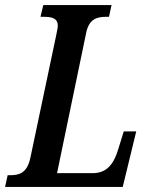

<svg xmlns="http://www.w3.org/2000/svg" viewBox="-38 -734 579 754"><path d="M-18 0H444L497 -218H448L427 -150C409 -89 381 -54 326 -54H186L300 -603C311 -660 343 -668 379 -668H390L400 -714H132L121 -668H132C166 -668 189 -663 189 -632C189 -625 186 -614 183 -597L81 -113C68 -54 37 -46 3 -46H-8Z"/></svg>

Font: Noto Serif Condensed Semi
Style: Italic
Weight: 600
Width: 3
Italic angle: -12°
Designer: Monotype Design Team
Foundry: Monotype Imaging Inc.
Version: Version 1.901